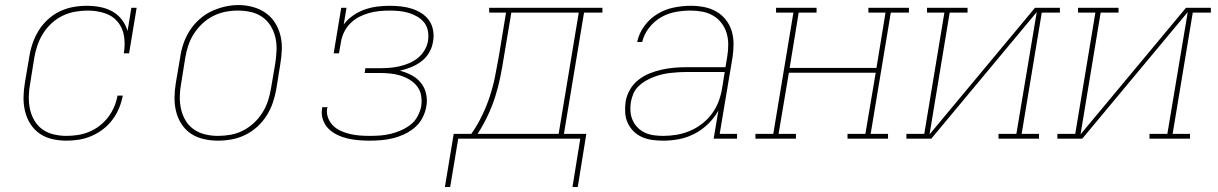

<svg xmlns="http://www.w3.org/2000/svg" viewBox="-20 -551 4840 763"><path d="M244 8Q215 8 187 1.5Q159 -5 137 -20.5Q115 -36 100.5 -59Q86 -82 79.5 -109Q73 -136 73.5 -165Q74 -194 79 -223L96 -323Q100 -350 109 -377Q118 -404 133 -428.5Q148 -453 169.5 -473Q191 -493 217 -505.5Q243 -518 270.5 -523Q298 -528 325 -528Q352 -528 378 -523Q404 -518 426.5 -505.5Q449 -493 464.5 -472.5Q480 -452 487 -428L502 -520H523L493 -339H472Q478 -373 473 -406.5Q468 -440 447.5 -464.5Q427 -489 395 -499Q363 -509 329 -509Q304 -509 278.5 -504.5Q253 -500 229 -488.5Q205 -477 185 -458.5Q165 -440 151 -417.5Q137 -395 128.5 -370Q120 -345 116 -320L100 -220Q95 -194 94.5 -168Q94 -142 99 -118Q104 -94 116.5 -72.5Q129 -51 148.5 -37Q168 -23 193 -17Q218 -11 244 -11Q266 -11 289 -14.5Q312 -18 334 -27Q356 -36 375.5 -51Q395 -66 409.5 -85Q424 -104 433.5 -126Q443 -148 447 -171H468Q463 -145 453 -121Q443 -97 427 -75.5Q411 -54 389.5 -37.5Q368 -21 343.5 -10.5Q319 0 294 4Q269 8 244 8Z M846 8Q817 8 789 1.5Q761 -5 738.5 -20Q716 -35 701 -58.5Q686 -82 679.5 -109Q673 -136 673.5 -165Q674 -194 679 -223L696 -323Q700 -351 709 -377.5Q718 -404 733.5 -428.5Q749 -453 771 -473Q793 -493 819 -505.5Q845 -518 873 -524.5Q901 -531 928 -531Q956 -531 984 -523.5Q1012 -516 1034.5 -500.5Q1057 -485 1072 -462Q1087 -439 1094 -411.5Q1101 -384 1100 -355Q1099 -326 1094 -297L1078 -197Q1073 -169 1064 -142.5Q1055 -116 1039.5 -91.5Q1024 -67 1002 -47Q980 -27 954 -14.5Q928 -2 900.5 3Q873 8 846 8ZM846 -11Q871 -11 896.5 -15.5Q922 -20 945.5 -32Q969 -44 989 -62.5Q1009 -81 1023 -103.5Q1037 -126 1045 -150.5Q1053 -175 1057 -200L1074 -300Q1078 -326 1079 -352.5Q1080 -379 1074 -403.5Q1068 -428 1055 -449Q1042 -470 1021.5 -484Q1001 -498 976 -503.5Q951 -509 925 -509Q900 -509 875 -504Q850 -499 826.5 -487Q803 -475 783.5 -456.5Q764 -438 750 -416Q736 -394 728 -369.5Q720 -345 716 -320L700 -220Q695 -194 694.5 -168Q694 -142 699.5 -117.5Q705 -93 717.5 -72Q730 -51 750 -37Q770 -23 795 -17Q820 -11 846 -11Z M1449 8Q1426 8 1403.5 6Q1381 4 1360 -1Q1339 -6 1319.5 -15.5Q1300 -25 1285.5 -39.5Q1271 -54 1263.5 -75Q1256 -96 1260 -119Q1260 -120 1260 -122Q1260 -124 1261 -125H1282Q1281 -124 1281 -122.5Q1281 -121 1280 -120Q1277 -100 1284 -82Q1291 -64 1304.5 -51Q1318 -38 1335 -30.5Q1352 -23 1371 -18.5Q1390 -14 1409.5 -12.5Q1429 -11 1449 -11Q1470 -11 1490.5 -12.5Q1511 -14 1532 -19Q1553 -24 1573.5 -33Q1594 -42 1611.5 -55.5Q1629 -69 1639.5 -89Q1650 -109 1654 -129Q1657 -151 1653.5 -171.5Q1650 -192 1637.5 -208Q1625 -224 1607.5 -234.5Q1590 -245 1570.5 -251Q1551 -257 1529.5 -259Q1508 -261 1487 -261H1429L1432 -280H1490Q1509 -280 1528.5 -281.5Q1548 -283 1567.5 -287.5Q1587 -292 1606 -300Q1625 -308 1641 -321Q1657 -334 1667.5 -352Q1678 -370 1681 -389Q1684 -409 1680.5 -428Q1677 -447 1666 -461Q1655 -475 1639 -484.5Q1623 -494 1605 -499.5Q1587 -505 1567.5 -507Q1548 -509 1529 -509Q1509 -509 1488.5 -507Q1468 -505 1447.5 -499.5Q1427 -494 1407.5 -484Q1388 -474 1372.5 -458.5Q1357 -443 1347.5 -423.5Q1338 -404 1335 -384L1327 -339H1306L1336 -520H1357L1346 -454Q1362 -475 1384 -490Q1406 -505 1430.5 -513.5Q1455 -522 1480 -525Q1505 -528 1529 -528Q1551 -528 1573.5 -525.5Q1596 -523 1616.5 -516.5Q1637 -510 1655 -498.5Q1673 -487 1685 -470Q1697 -453 1701 -431Q1705 -409 1701 -387Q1698 -364 1686 -343Q1674 -322 1655 -307.5Q1636 -293 1613.5 -284Q1591 -275 1569 -270Q1593 -264 1615 -252.5Q1637 -241 1652.5 -222Q1668 -203 1673.5 -177.5Q1679 -152 1674 -127Q1670 -104 1658.5 -82Q1647 -60 1628 -44Q1609 -28 1586.5 -17.5Q1564 -7 1541 -1.5Q1518 4 1495 6Q1472 8 1449 8Z M2255 192 2286 0H1801L1769 192H1748L1783 -19H1853Q1877 -53 1895.5 -91.5Q1914 -130 1926.5 -168Q1939 -206 1947 -245.5Q1955 -285 1962 -325L1991 -501H1924V-520H2374V-501H2301L2221 -19H2310L2276 192ZM2200 -19 2280 -501H2012L1982 -322Q1976 -283 1968 -244Q1960 -205 1948 -167Q1936 -129 1918 -91Q1900 -53 1878 -19Z M2615 8Q2615 8 2615 8Q2615 8 2615 8Q2593 8 2571.5 5Q2550 2 2531 -6.5Q2512 -15 2497.5 -29.5Q2483 -44 2474.5 -62.5Q2466 -81 2464.5 -102.5Q2463 -124 2466 -146Q2470 -171 2483 -194Q2496 -217 2517 -233.5Q2538 -250 2562 -259.5Q2586 -269 2611 -274.5Q2636 -280 2660.5 -282Q2685 -284 2710 -284H2863L2870 -326Q2874 -350 2874 -374Q2874 -398 2867.5 -419.5Q2861 -441 2847.5 -459Q2834 -477 2814.5 -488.5Q2795 -500 2772 -504.5Q2749 -509 2725 -509Q2695 -509 2664.5 -503.5Q2634 -498 2606.5 -482Q2579 -466 2559 -440Q2539 -414 2532 -384H2512Q2519 -418 2540.5 -447.5Q2562 -477 2592.5 -495.5Q2623 -514 2657.5 -521Q2692 -528 2725 -528Q2752 -528 2778 -523Q2804 -518 2826 -505.5Q2848 -493 2864 -473Q2880 -453 2887.5 -428.5Q2895 -404 2895 -376.5Q2895 -349 2891 -323L2840 -19H2909V0H2816L2835 -112Q2819 -83 2794.5 -59Q2770 -35 2740 -19.5Q2710 -4 2678.5 2Q2647 8 2615 8ZM2616 -11Q2642 -11 2669 -15.5Q2696 -20 2722 -31Q2748 -42 2771 -60Q2794 -78 2810.5 -101Q2827 -124 2836.5 -150Q2846 -176 2850 -203L2860 -265H2710Q2693 -265 2676.5 -264Q2660 -263 2643 -261Q2626 -259 2609.5 -255Q2593 -251 2576.5 -244.5Q2560 -238 2544.5 -229Q2529 -220 2516.5 -207.5Q2504 -195 2497 -178.5Q2490 -162 2487 -145Q2484 -126 2485.5 -107.5Q2487 -89 2494.5 -72.5Q2502 -56 2514.5 -43.5Q2527 -31 2543.5 -23.5Q2560 -16 2578.5 -13.5Q2597 -11 2616 -11Z M2982 0V-19H3053L3133 -501H3064V-520H3225V-501H3154L3118 -281H3463L3499 -501H3431V-520H3592V-501H3520L3440 -19H3509V0H3348V-19H3419L3460 -262H3115L3074 -19H3143V0Z M3582 0V-19H3653L3733 -501H3664V-520H3825V-501H3754L3674 -17L4093 -520H4192V-501H4120L4040 -19H4109V0H3948V-19H4019L4100 -503L3681 0Z M4182 0V-19H4253L4333 -501H4264V-520H4425V-501H4354L4274 -17L4693 -520H4792V-501H4720L4640 -19H4709V0H4548V-19H4619L4700 -503L4281 0Z"/></svg>

Font: Iosevka Etoile Thin Oblique
Style: Regular
Weight: 100
Italic angle: -9°
Designer: Belleve Invis
Foundry: Belleve Invis
Version: Version 15.5.2; ttfautohint (v1.8.4)